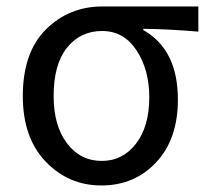

<svg xmlns="http://www.w3.org/2000/svg" viewBox="-20 -563 649 596"><path d="M50.8 -264.6Q50.8 -400.4 122.6 -471.7Q194.3 -543 298.8 -543H595.7V-464.8Q502.9 -472.7 424.8 -473.6V-469.7Q532.2 -409.2 532.2 -253.9Q532.2 -130.9 464.8 -59.1Q397.5 12.7 294.9 12.7Q192.4 12.7 121.6 -61.5Q50.8 -135.7 50.8 -264.6ZM295.9 -63.5Q361.3 -63.5 402.3 -117.2Q443.4 -170.9 443.4 -260.7Q443.4 -346.7 403.8 -406.7Q364.3 -466.8 296.9 -466.8Q229.5 -466.8 188 -415Q146.5 -363.3 146.5 -264.6Q146.5 -172.9 188 -118.2Q229.5 -63.5 295.9 -63.5Z"/></svg>

Font: Bpmf Zihi Sans Regular
Style: Regular
Weight: 400
Foundry: But Ko
Version: Version 1.320